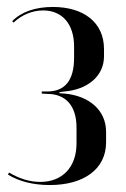

<svg xmlns="http://www.w3.org/2000/svg" viewBox="-20 -524 361 552"><path d="M123 8C220 8 285 -37 285 -115V-145C285 -208 235 -249 165 -255L151 -256V-259L165 -261C230 -266 279 -304 279 -362V-383C279 -460 220 -504 132 -504C82 -504 41 -490 15 -463L19 -459C43 -482 74 -494 104 -494C158 -494 193 -456 193 -390V-358C193 -292 166 -261 116 -261H100V-255L116 -254C168 -254 200 -221 200 -157V-112C200 -42 158 -1 96 -1C66 -1 36 -10 6 -28L3 -22C35 -2 77 8 123 8Z"/></svg>

Font: Moniqa SemBd Display
Style: Regular
Weight: 600
Designer: Rajesh Rajput
Foundry: Rajesh Rajput
Version: Version 1.000